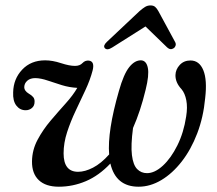

<svg xmlns="http://www.w3.org/2000/svg" viewBox="-20 -679 799 708"><path d="M501 -456.5Q520 -455 525.2 -428.5Q530.5 -402 517 -348Q498 -269 470.5 -207Q462 -143 466.5 -106.8Q471 -70.5 485.8 -55.5Q500.5 -40.5 522 -40.5Q550.5 -40.5 580.5 -68Q610.5 -95.5 634 -142.8Q657.5 -190 666.5 -249.5Q672 -283.5 667 -309.2Q662 -335 649.5 -350Q626.5 -374.5 627 -402Q627.5 -423 642.8 -439.5Q658 -456 682.5 -456Q715 -456 729.8 -420Q744.5 -384 736.5 -316.5Q730 -246.5 707.2 -187Q684.5 -127.5 650.2 -83.5Q616 -39.5 575 -15Q534 9.5 491 9.5Q407 9.5 387 -76Q345 -31.5 296.8 -11Q248.5 9.5 197 9.5Q148.5 9.5 123 -14.8Q97.5 -39 98 -84Q98.5 -126 118.5 -163.5Q138.5 -201 167 -234.5Q195.5 -268 222.5 -298Q249.5 -328 265 -355Q236 -356.5 208.2 -365Q180.5 -373.5 155.8 -382Q131 -390.5 110.5 -391Q91.5 -391 80.8 -381.5Q70 -372 69.5 -358.5Q69 -344 86.5 -333.5Q97 -327.5 102.5 -320.8Q108 -314 107.5 -303.5Q107.5 -289 97.8 -280.8Q88 -272.5 74.5 -272.5Q53.5 -272.5 40.2 -289.8Q27 -307 28.5 -338.5Q29.5 -388 61.8 -422.2Q94 -456.5 146.5 -456.5Q173.5 -456.5 204.8 -446.2Q236 -436 256.5 -436Q274.5 -436 284.2 -446.5Q294 -457 308 -455.5Q330 -452.5 321.5 -419Q312.5 -384.5 295 -347Q277.5 -309.5 259 -270.5Q240.5 -231.5 227.5 -191.8Q214.5 -152 214.5 -113.5Q214.5 -45.5 268 -45.5Q293.5 -45.5 323 -60.8Q352.5 -76 382.5 -109.5Q379 -152 388 -210.5Q397 -269 418.5 -343.5Q436 -406 456.8 -431.8Q477.5 -457.5 501 -456.5ZM394 -504Q375 -492 366.5 -501.5Q359 -510.5 374.5 -525L494.5 -638Q506 -648 515 -653.5Q524 -659 535 -659Q546 -659 552.2 -653.5Q558.5 -648 564 -638L625.5 -524.5Q629.5 -517.5 627.5 -511Q625.5 -504.5 621 -501.5Q608.5 -493 596.5 -504L516.5 -581.5Z"/></svg>

Font: Fraunces 72pt S050
Style: Italic
Weight: 400
Italic angle: -16°
Version: Version 1.000; ttfautohint (v1.8.3)